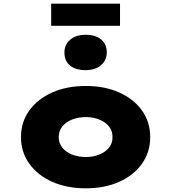

<svg xmlns="http://www.w3.org/2000/svg" viewBox="-20 -1013 931 1043"><path d="M446 10Q343 10 263.5 -25.5Q184 -61 139 -124Q94 -187 94 -268Q94 -350 139 -412.5Q184 -475 263.5 -510.5Q343 -546 446 -546Q549 -546 628 -510.5Q707 -475 751.5 -412.5Q796 -350 796 -268Q796 -187 751.5 -124Q707 -61 628 -25.5Q549 10 446 10ZM447 -160Q486 -160 519.5 -173.5Q553 -187 572.5 -211.5Q592 -236 591 -268Q592 -301 572.5 -325.5Q553 -350 519.5 -363.5Q486 -377 447 -377Q406 -377 371.5 -363.5Q337 -350 318 -325.5Q299 -301 299 -268Q299 -236 318 -211.5Q337 -187 371.5 -173.5Q406 -160 447 -160ZM445 -632Q391 -632 360.5 -657Q330 -682 330 -728Q330 -770 361 -797Q392 -824 445 -824Q499 -824 529.5 -798.5Q560 -773 560 -728Q560 -686 529 -659Q498 -632 445 -632ZM258 -873V-993H632V-873Z"/></svg>

Font: Lexend Mega Black
Style: Regular
Weight: 900
Version: Version 1.007